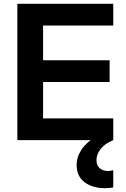

<svg xmlns="http://www.w3.org/2000/svg" viewBox="-20 -735 659 1007"><path d="M574 0H71V-715H574V-601H206V-114H574ZM555 -305H196V-419H555ZM574 158V248Q563 250 552 251Q541 252 530 252Q466 252 424 221Q382 190 382 130Q382 88 408 49Q434 10 488 -22L574 0Q528 19 507 47.5Q486 76 486 104Q486 133 503.5 147.5Q521 162 545 162Q550 162 558 161Q566 160 574 158Z"/></svg>

Font: Wix Madefor Display
Style: Bold
Weight: 700
Designer: Dalton Maag Ltd
Foundry: Dalton Maag Ltd
Version: Version 3.100